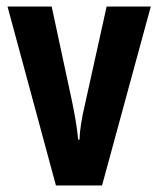

<svg xmlns="http://www.w3.org/2000/svg" viewBox="-20 -567 484 587"><path d="M151 0H292L441 -547H306L240 -249C230 -207 224 -170 223 -140H219C215 -182 208 -219 200 -258L138 -547H3Z"/></svg>

Font: Noto Sans Georgian ExtraCondensed Bold
Style: Regular
Weight: 700
Width: 2
Designer: Monotype Design Team, Akaki Razmadze
Foundry: Google LLC
Version: Version 2.005